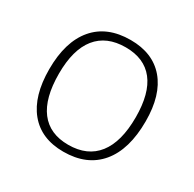

<svg xmlns="http://www.w3.org/2000/svg" viewBox="-145 -798 968 958"><g transform="rotate(30 339.5 -319.5)"><path d="M346 -645Q474 -645 543.5 -563.5Q613 -482 613 -331Q613 -168 540 -81Q467 6 332 6Q204 6 135 -78Q66 -162 66 -316Q66 -474 138.5 -559.5Q211 -645 346 -645ZM343 -601Q233 -601 176 -530Q119 -459 119 -321Q119 -180 174 -108Q229 -36 336 -36Q446 -36 503 -109Q560 -182 560 -323Q560 -461 505 -531Q450 -601 343 -601Z"/></g></svg>

Font: Alegreya Sans SC Light
Style: Regular
Weight: 300
Designer: Juan Pablo del Peral
Foundry: Huerta Tipografica
Version: Version 2.007